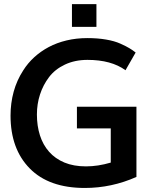

<svg xmlns="http://www.w3.org/2000/svg" viewBox="-20 -911 791 942"><path d="M333 -779.3V-890.6H453.1V-779.3ZM396 11.2Q220.2 11.2 126 -84.5Q31.7 -180.2 31.7 -343.8Q31.7 -405.3 47.1 -461.2Q62.5 -517.1 93.8 -565.4Q116.2 -601.1 147.9 -630.1Q179.7 -659.2 219.2 -680.2Q258.8 -701.2 306.4 -712.6Q354 -724.1 408.7 -724.1Q459 -724.1 500.2 -717Q541.5 -710 570.8 -696.8Q601.1 -683.1 614.3 -674.8Q628.9 -666.5 645.5 -653.3L595.7 -566.4Q525.9 -617.2 409.2 -617.2Q347.2 -617.2 298.6 -594.2Q250 -571.3 220.7 -532.7Q191.4 -494.1 176.3 -447.5Q161.1 -400.9 161.1 -349.1Q161.1 -293.5 176 -246.8Q190.9 -200.2 220.9 -166.3Q251 -132.3 296.1 -113.5Q341.3 -94.7 401.9 -94.7Q460.4 -94.7 523.4 -113.3V-281.2H357.4V-387.2H649.4V-43Q527.8 11.2 396 11.2Z"/></svg>

Font: Ride
Style: Bold
Weight: 700
Version: Version 3.000